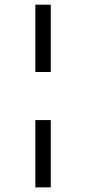

<svg xmlns="http://www.w3.org/2000/svg" viewBox="-20 -687 373 832"><path d="M133.3 125V-166.7H200V125ZM133.3 -375V-666.7H200V-375Z"/></svg>

Font: Afacad Flux
Style: Regular
Weight: 400
Designer: Kristian Moeller
Foundry: Dicotype
Version: Version 1.100